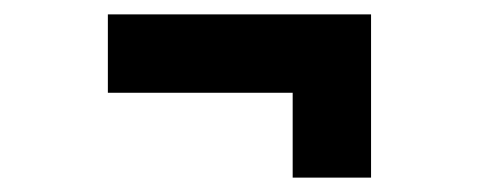

<svg xmlns="http://www.w3.org/2000/svg" viewBox="-20 -408 672 267"><path d="M130 -279H387V-161H496V-388H130Z"/></svg>

Font: HB Figtree Prototype
Style: Bold
Weight: 700
Designer: Alfredo Marco Pradil
Foundry: Hanken Design Co.®
Version: Version 1.002;Glyphs 3.2 (3228)